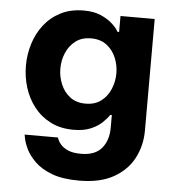

<svg xmlns="http://www.w3.org/2000/svg" viewBox="-53 -589 765 850"><g transform="rotate(5 329.5 -164.0)"><path d="M330 212Q256 212 208.5 194Q161 176 133 148.5Q105 121 92 94Q79 67 75.5 48.5Q72 30 72 30H220Q220 30 223.5 39.5Q227 49 238 61.5Q249 74 270.5 83.5Q292 93 328 93Q390 93 419.5 58Q449 23 449 -34V-90H442Q432 -74 412 -55Q392 -36 361 -23Q330 -10 286 -10Q227 -10 183 -32.5Q139 -55 109.5 -93Q80 -131 65.5 -178Q51 -225 51 -275Q51 -324 65.5 -371.5Q80 -419 109.5 -457Q139 -495 183 -517.5Q227 -540 286 -540Q330 -540 361 -526.5Q392 -513 412.5 -494.5Q433 -476 442 -459H449V-530H601V-34Q601 32 572 88Q543 144 483 178Q423 212 330 212ZM328 -130Q370 -130 397.5 -151Q425 -172 439 -205.5Q453 -239 453 -275Q453 -312 439 -345Q425 -378 397.5 -399Q370 -420 328 -420Q287 -420 259.5 -399Q232 -378 218 -345Q204 -312 204 -275Q204 -239 218 -205.5Q232 -172 259.5 -151Q287 -130 328 -130Z"/></g></svg>

Font: Be Vietnam Pro
Style: Bold
Weight: 700
Designer: Lam Bao, Tony Le, Vietanh Nguyen
Foundry: Yellow Type Foundry
Version: Version 1.002; ttfautohint (v1.8.3)